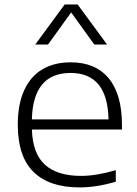

<svg xmlns="http://www.w3.org/2000/svg" viewBox="-20 -828 614 858"><path d="M525 -249H122.5Q126 -141.5 181 -91.8Q236 -42 342.5 -42Q410 -42 497.5 -67.5V-16Q411 9.5 335.5 9.5Q200.5 9.5 130 -59.5Q59.5 -128.5 59.5 -270.5Q59.5 -361.5 87.8 -424Q116 -486.5 169 -518Q222 -549.5 296 -549.5Q406.5 -549.5 465.8 -478Q525 -406.5 525 -269.5ZM122.5 -294.5H465Q462.5 -400 419.8 -451Q377 -502 295.5 -502Q127.5 -502 122.5 -294.5ZM458.5 -629H401.5L298 -772.5L194.5 -629H137.5L269 -808H327Z"/></svg>

Font: Encode Sans Expanded Light
Style: Regular
Weight: 300
Width: 7
Designer: Multiple Designers
Foundry: Impallari Type
Version: Version 2.000